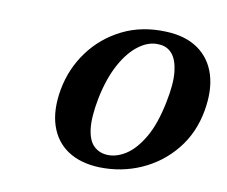

<svg xmlns="http://www.w3.org/2000/svg" viewBox="-55 -780 642 543"><g transform="rotate(10 266.0 -508.5)"><path d="M381.5 -713.5Q437.5 -711.5 473.8 -686Q510 -660.5 523.8 -616.2Q537.5 -572 527 -512.5Q515.5 -447 476.5 -399Q437.5 -351 381 -326Q324.5 -301 260.5 -303Q206.5 -305 170.2 -329Q134 -353 119.5 -397Q105 -441 116 -501.5Q127.5 -563 163.8 -612Q200 -661 255.8 -688.8Q311.5 -716.5 381.5 -713.5ZM277 -341.5Q303 -340 330.2 -357.2Q357.5 -374.5 380.5 -413.8Q403.5 -453 416.5 -518Q427.5 -572 423.8 -606Q420 -640 405.5 -656.8Q391 -673.5 368 -674.5Q339 -677 310.5 -656.2Q282 -635.5 259.5 -594.5Q237 -553.5 225 -494Q214.5 -439.5 218.5 -406.2Q222.5 -373 238.2 -357.8Q254 -342.5 277 -341.5Z"/></g></svg>

Font: Fraunces Medium
Style: Italic
Weight: 500
Italic angle: -16°
Version: Version 1.000;[b76b70a41]